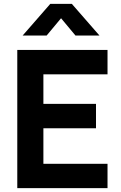

<svg xmlns="http://www.w3.org/2000/svg" viewBox="-20 -980 630 1000"><path d="M98 -795 242 -960H354L498 -795H373L298 -885L223 -795ZM70 0V-720H540V-593H206V-439H480V-312H206V-127H540V0Z"/></svg>

Font: Manrope ExtraLight ExtraBold
Style: Regular
Weight: 800
Version: Version 4.504